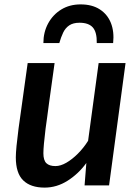

<svg xmlns="http://www.w3.org/2000/svg" viewBox="-20 -844 632 874"><path d="M183 10Q119.5 10 85.8 -22.8Q52 -55.5 52 -128Q52 -146 55.2 -179.5Q58.5 -213 64.5 -259.5Q70.5 -303 77.8 -354.5Q85 -406 92.2 -458.2Q99.5 -510.5 106 -557H228.5Q226.5 -543.5 222.8 -515.8Q219 -488 214 -452.8Q209 -417.5 204 -380.5Q199 -343.5 194.8 -311.2Q190.5 -279 187.5 -258.5Q182.5 -218 180 -190Q177.5 -162 177.5 -146.5Q177.5 -114.5 191 -101.2Q204.5 -88 232.5 -88Q255.5 -88 282 -103.2Q308.5 -118.5 334.5 -144.5Q360.5 -170.5 381 -203L429 -557H551.5L476.5 0H365L373 -102Q337.5 -53 288 -21.5Q238.5 10 183 10ZM347 -824Q399 -824 434 -801.5Q469 -779 484.8 -739.5Q500.5 -700 495 -648H420.5Q421.5 -697.5 402.5 -719Q383.5 -740.5 342 -740.5Q313 -740.5 295.2 -728.5Q277.5 -716.5 267.5 -695.5Q257.5 -674.5 250 -648H177.5Q177.5 -697.5 199.2 -737.5Q221 -777.5 259 -800.8Q297 -824 347 -824Z"/></svg>

Font: Merriweather Sans Medium
Style: Italic
Weight: 500
Italic angle: -7.5°
Designer: Eben Sorkin
Foundry: Eben Sorkin
Version: Version 2.001